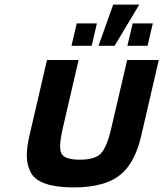

<svg xmlns="http://www.w3.org/2000/svg" viewBox="-20 -802 713 838"><path d="M597 -212Q577 -124 537 -72Q497 -20 428 0Q374 16 303 16Q150 16 115 -48Q98 -80 97 -118Q96 -156 109 -212L185 -540H323L253 -238Q235 -158 248 -132Q262 -105 329 -105Q394 -105 420 -132Q447 -160 466 -244L535 -540H673ZM588 -782 480 -602H410L474 -782ZM403 -700 380 -602H292L315 -700ZM647 -700 624 -602H536L559 -700Z"/></svg>

Font: Miedinger
Style: Bold-Italic
Weight: 700
Italic angle: -13°
Version: Version 001.000